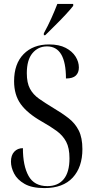

<svg xmlns="http://www.w3.org/2000/svg" viewBox="-20 -951 475 981"><path d="M207 10Q143 10 105.5 -11.5Q68 -33 52 -64.5Q36 -96 36 -125Q36 -158 53 -176Q70 -194 97 -194Q97 -104 126 -52Q155 0 222 0Q276 0 305.5 -35.5Q335 -71 335 -142Q335 -195 318 -227Q301 -259 269.5 -282Q238 -305 192 -331Q120 -372 86 -419Q52 -466 52 -536Q52 -625 100.5 -674.5Q149 -724 231 -724Q282 -724 315.5 -706.5Q349 -689 366 -662Q383 -635 383 -606Q383 -580 367.5 -565Q352 -550 317 -550Q317 -714 220 -714Q175 -714 146 -679.5Q117 -645 117 -577Q117 -528 133 -498Q149 -468 179.5 -446.5Q210 -425 253 -399Q297 -373 330.5 -347Q364 -321 382.5 -284Q401 -247 401 -189Q401 -97 351.5 -43.5Q302 10 207 10ZM204 -781Q225 -819 242.5 -858Q260 -897 273 -931H354V-921Q341 -904 315.5 -876.5Q290 -849 261.5 -821Q233 -793 211 -771H204Z"/></svg>

Font: Noto Serif Display ExtraCondensed
Style: Regular
Weight: 400
Width: 2
Designer: Monotype Design Team
Foundry: Monotype Imaging Inc.
Version: Version 2.009